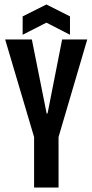

<svg xmlns="http://www.w3.org/2000/svg" viewBox="-20 -836 412 856"><path d="M132 0V-225L3 -660H122L188 -330H192L257 -660H369L241 -225V0ZM81 -681V-763L187 -816L292 -763V-681L187 -735Z"/></svg>

Font: Bricolage Grotesque 96pt Condensed Medium
Style: Regular
Weight: 500
Width: 3
Designer: Mathieu Triay
Foundry: Atelier Triay
Version: Version 1.001; ttfautohint (v1.8.4.7-5d5b);gftools[0.9.33.de